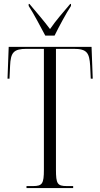

<svg xmlns="http://www.w3.org/2000/svg" viewBox="-20 -951 508 971"><path d="M209 -771H256C278 -816 314 -883 339 -921V-931H335C298 -887 263 -848 233 -804C201 -847 165 -888 129 -931H125V-921C150 -883 185 -816 209 -771ZM114 0H350V-10H318C270 -10 263 -22 263 -93V-704H352C419 -704 432 -685 436 -618L439 -553H449L443 -714H24L18 -553H28L31 -618C34 -685 48 -704 115 -704H202V-93C202 -22 194 -10 147 -10H114Z"/></svg>

Font: Noto Serif Display ExtraCondensed Light
Style: Regular
Weight: 300
Width: 2
Designer: Monotype Design Team
Foundry: Monotype Imaging Inc.
Version: Version 2.009